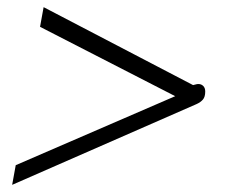

<svg xmlns="http://www.w3.org/2000/svg" viewBox="-20 -520 645 537"><path d="M24 -58 470 -251 92 -445 102 -500 520 -282 528 -284Q531 -285 535 -285Q543 -285 548.5 -279.5Q554 -274 554 -264Q554 -249 547.5 -241.5Q541 -234 530 -229L14 -3Z"/></svg>

Font: Niramit ExtraLight
Style: Italic
Weight: 200
Italic angle: -10°
Designer: Katatrad Aksorn Co.,Ltd.
Foundry: Cadson Demak Co.,Ltd.
Version: Version 1.000; ttfautohint (v1.6)